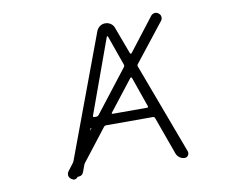

<svg xmlns="http://www.w3.org/2000/svg" viewBox="-81 -865 1161 958"><g transform="rotate(-10 500.0 -386.5)"><path d="M462.9 -307.6Q460.9 -305.7 461.9 -303.7Q462.9 -301.8 465.8 -301.8H641.6Q643.6 -301.8 645 -303.7Q646.5 -305.7 645.5 -308.6L591.8 -461.9Q590.8 -463.9 588.4 -464.4Q585.9 -464.8 584 -462.9ZM424.8 -251Q417 -251 412.1 -245.1L287.1 -84Q283.2 -79.1 281.2 -72.3L270.5 -43Q263.7 -22.5 242.2 -22.5Q239.3 -22.5 237.3 -20.5Q232.4 -13.7 224.6 -12.7Q222.7 -11.7 220.7 -11.7Q214.8 -11.7 209 -16.6L204.1 -19.5Q193.4 -28.3 193.4 -41Q193.4 -49.8 199.2 -57.6L224.6 -90.8Q229.5 -96.7 232.4 -103.5L462.9 -722.7Q468.8 -736.3 480.5 -744.6Q492.2 -752.9 507.3 -752.9Q522.5 -752.9 534.7 -744.6Q546.9 -736.3 551.8 -722.7L603.5 -584Q604.5 -582 606.9 -581.5Q609.4 -581.1 611.3 -583L740.2 -750Q747.1 -758.8 758.8 -760.7Q760.7 -760.7 762.7 -760.7Q771.5 -760.7 778.3 -754.9Q788.1 -748 789.6 -736.8Q791 -725.6 784.2 -716.8L632.8 -524.4Q627.9 -518.6 630.9 -511.7L802.7 -51.8Q803.7 -47.9 803.7 -43.9Q803.7 -37.1 799.8 -32.2Q793.9 -22.5 782.2 -22.5Q768.6 -22.5 756.8 -30.8Q745.1 -39.1 740.2 -51.8L670.9 -244.1Q668 -251 660.2 -251ZM348.6 -249Q349.6 -251 347.7 -251Q345.7 -251 344.7 -249L340.8 -240.2Q340.8 -239.3 341.3 -239.3Q341.8 -239.3 341.8 -239.3ZM509.8 -685.5Q508.8 -687.5 506.8 -687.5Q504.9 -687.5 503.9 -685.5L367.2 -308.6Q366.2 -305.7 367.7 -303.7Q369.1 -301.8 372.1 -301.8H383.8Q390.6 -301.8 395.5 -307.6L561.5 -521.5Q564.5 -525.4 564.5 -529.3Q564.5 -532.2 563.5 -534.2Z"/></g></svg>

Font: Rounded-X Mgen+ 1mn light
Style: Regular
Weight: 200
Designer: [Source Han Sans]
Ryoko NISHIZUKA  (kana & ideographs); Paul D. Hunt (Latin, Greek & Cyrillic); Wenlong ZHANG  (bopomofo
Version: Version 1.059.20150602